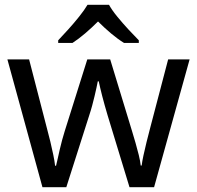

<svg xmlns="http://www.w3.org/2000/svg" viewBox="-20 -786 826 805"><path d="M431 -303Q425 -324 419 -344.5Q413 -365 408.5 -383.5Q404 -402 400 -418Q396 -434 394 -445H390Q388 -434 384.5 -418Q381 -402 376.5 -383Q372 -364 366.5 -343.5Q361 -323 354 -302L258 -1H158L11 -537H102L176 -251Q184 -222 191 -192.5Q198 -163 203.5 -136.5Q209 -110 211 -91H215Q218 -103 222 -121Q226 -139 230.5 -159Q235 -179 240.5 -199Q246 -219 251 -235L346 -537H442L534 -235Q541 -212 548.5 -186Q556 -160 562 -135.5Q568 -111 570 -92H574Q576 -109 581.5 -134.5Q587 -160 594.5 -190.5Q602 -221 610 -251L685 -537H775L626 -1H523ZM437 -766Q449 -744 471.5 -716.5Q494 -689 518.5 -662.5Q543 -636 562 -617V-606H500Q474 -622 446 -645.5Q418 -669 391 -696Q364 -669 337 -646Q310 -623 284 -606H224V-617Q243 -637 266.5 -663Q290 -689 312 -716.5Q334 -744 347 -766Z"/></svg>

Font: Noto Sans Telugu
Style: Regular
Weight: 400
Designer: Jelle Bosma - Monotype Design Team
Foundry: Monotype Imaging Inc.
Version: Version 2.003